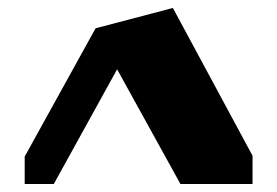

<svg xmlns="http://www.w3.org/2000/svg" viewBox="-20 -755 696 482"><path d="M614 -293H433L274 -581L115 -293H42V-362L220 -684L414 -735L614 -364Z"/></svg>

Font: Inknut Antiqua ExtraBold
Style: Regular
Weight: 800
Designer: Claus Eggers Sørensen
Foundry: Claus Eggers Sørensen
Version: Version 1.003; ttfautohint (v1.8.2) -l 8 -r 50 -G 200 -x 14 